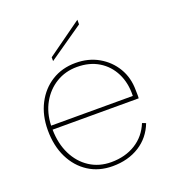

<svg xmlns="http://www.w3.org/2000/svg" viewBox="-129 -793 812 899"><g transform="rotate(-20 277.0 -343.5)"><path d="M358 -694V-671L185 -551V-570ZM280 7Q212 7 160.5 -26Q109 -59 80 -118Q51 -177 51 -255Q51 -329 80.5 -386Q110 -443 161.5 -475Q213 -507 280 -507Q344 -507 394 -478.5Q444 -450 473 -401.5Q502 -353 502 -291Q502 -284 502.5 -273Q503 -262 502 -250H73Q74 -180 100.5 -126.5Q127 -73 173.5 -43Q220 -13 280 -13Q350 -13 401.5 -45Q453 -77 477 -136L495 -129Q470 -64 413.5 -28.5Q357 7 280 7ZM480 -270Q482 -334 457.5 -383Q433 -432 387.5 -459.5Q342 -487 280 -487Q222 -487 176 -459Q130 -431 102.5 -382Q75 -333 73 -270Z"/></g></svg>

Font: Albert Sans Thin
Style: Regular
Weight: 250
Designer: Andreas Rasmussen
Foundry: a.Foundry
Version: Version 1.025